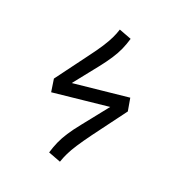

<svg xmlns="http://www.w3.org/2000/svg" viewBox="-178 -878 956 1016"><g transform="rotate(30 300.0 -370.0)"><path d="M334.5 11.5 260.5 -2.5Q264.5 -37 272.2 -68.5Q280 -100 294.8 -134.8Q309.5 -169.5 333.5 -213L449.5 -426.5L513 -399L410.5 -194.5Q384.5 -141.5 369.2 -105.5Q354 -69.5 346.2 -42.2Q338.5 -15 334.5 11.5ZM110.5 -283.5 87 -353.5 487.5 -468 512.5 -399ZM144.5 -314 87 -353.5 183.5 -546.5Q210.5 -599.5 225.5 -635.2Q240.5 -671 248.2 -698.2Q256 -725.5 259.5 -752.5L333.5 -738.5Q329.5 -703.5 321.8 -672.2Q314 -641 299.2 -606.5Q284.5 -572 260.5 -527.5Z"/></g></svg>

Font: Fast_Mono
Style: Regular
Weight: 400
Monospace: yes
Designer: Carrois Corporate, Edenspiekermann AG, Nikita Prokopov
Foundry: Carrois Corporate, Edenspiekermann AG, Nikita Prokopov
Version: Version 5.002